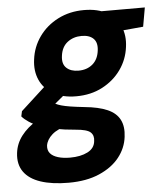

<svg xmlns="http://www.w3.org/2000/svg" viewBox="-86 -576 732 856"><g transform="rotate(-5 280.5 -148.5)"><path d="M187 232Q113 232 62 215Q11 198 -13 164Q-37 130 -31 80Q-26 38 0 4Q26 -30 69.5 -56.5Q113 -83 170 -102L210 -25Q159 -12 134 10Q109 32 105 59Q103 80 114.5 93.5Q126 107 149 114Q172 121 203 121Q250 121 281.5 105Q313 89 316 57Q320 32 304.5 17.5Q289 3 237 -1Q188 -5 149.5 -12.5Q111 -20 81.5 -31Q52 -42 32.5 -55Q13 -68 2 -81L7 -104L137 -223L238 -191L78 -58L137 -136Q147 -130 157.5 -124.5Q168 -119 183.5 -114.5Q199 -110 224 -106Q249 -102 286 -98Q349 -92 388 -75Q427 -58 443 -27Q459 4 453 50Q447 100 414.5 141Q382 182 324.5 207Q267 232 187 232ZM254 -149Q193 -149 151.5 -173Q110 -197 92 -237.5Q74 -278 81 -329Q88 -385 120.5 -430.5Q153 -476 205 -502.5Q257 -529 321 -529Q384 -529 424.5 -505Q465 -481 483 -440.5Q501 -400 494 -349Q487 -293 455 -248Q423 -203 371.5 -176Q320 -149 254 -149ZM274 -262Q312 -262 337 -283Q362 -304 367 -343Q372 -379 354 -397Q336 -415 301 -415Q264 -415 237.5 -394.5Q211 -374 206 -334Q201 -298 220.5 -280Q240 -262 274 -262ZM389 -415 385 -517H593L578 -432Z"/></g></svg>

Font: DM Sans 11pt Black
Style: Italic
Weight: 900
Italic angle: -10°
Version: Version 4.004;gftools[0.9.30]